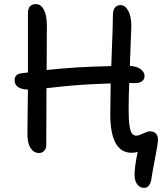

<svg xmlns="http://www.w3.org/2000/svg" viewBox="-20 -703 808 930"><path d="M168.9 38.1Q144 38.1 128.2 14.4Q112.3 -9.3 112.8 -58.1Q113.3 -94.2 114 -163.8Q114.7 -233.4 115.2 -269Q50.8 -271.5 50.8 -314.9Q50.8 -343.3 83 -348.1Q88.9 -348.6 99.4 -350.1Q109.9 -351.6 115.2 -352.1V-636.2Q115.2 -660.6 124.8 -671.9Q134.3 -683.1 154.8 -683.1Q177.7 -683.1 192.4 -656.2Q207 -629.4 207 -578.1Q207 -541 206.5 -469.2Q206.1 -397.5 206.1 -363.8Q342.8 -379.4 519 -382.8Q520 -418 522.2 -471.7Q524.4 -525.4 525.6 -564Q526.9 -602.5 526.9 -630.9Q526.9 -654.3 536.9 -666.3Q546.9 -678.2 564 -678.2Q585.9 -678.2 601.1 -651.1Q616.2 -624 616.2 -576.2Q616.2 -566.9 608.9 -383.8Q643.6 -381.8 661.9 -367.4Q680.2 -353 680.2 -335.9Q680.2 -319.3 668.7 -310.1Q657.2 -300.8 637.2 -300.8H606Q603 -234.9 603 -173.8Q603 -122.6 607.4 -94.2Q611.8 -65.9 619.6 -55.9Q627.4 -45.9 641.1 -45.9Q651.4 -45.9 673.1 -56.4Q694.8 -66.9 706.1 -66.9Q724.1 -66.9 734.6 -56.6Q745.1 -46.4 745.1 -27.8Q745.1 -6.8 731.9 59.6Q718.8 126 714.8 154.8Q708.5 207 678.2 207Q656.2 207 644 189Q631.8 170.9 631.8 146Q631.8 102.1 647 33.2Q631.3 37.1 618.2 37.1Q514.2 37.1 514.2 -149.9Q514.2 -203.1 516.1 -298.8Q479.5 -297.9 443.4 -296.1Q407.2 -294.4 382.8 -292.7Q358.4 -291 326.4 -288.3Q294.4 -285.6 281.2 -284.2Q268.1 -282.7 238.8 -279.5Q209.5 -276.4 205.1 -275.9Q204.1 -170.9 204.1 1Q204.1 16.6 194.1 27.3Q184.1 38.1 168.9 38.1Z"/></svg>

Font: Shantell Sans Bouncy
Style: Regular
Weight: 400
Designer: Stephen Nixon, Anya Danilova, Shantell Martin
Foundry: Arrow Type
Version: Version 1.006;[9816181b4]